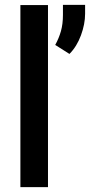

<svg xmlns="http://www.w3.org/2000/svg" viewBox="-20 -771 371 791"><path d="M177.7 -750V0H64V-750ZM330.6 -751V-714.4Q330.6 -671.9 313.5 -625.5Q296.4 -579.1 266.1 -548.8L207.5 -585.9Q222.7 -613.3 231 -642.6Q239.3 -671.9 239.3 -710V-751Z"/></svg>

Font: Roboto Condensed Medium
Style: Regular
Weight: 500
Designer: Christian Robertson
Foundry: Google
Version: Version 3.0